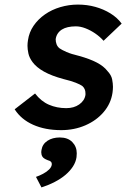

<svg xmlns="http://www.w3.org/2000/svg" viewBox="-20 -558 551 838"><path d="M247 10Q177 10 124.5 -13.5Q72 -37 44 -81L133 -150Q159 -116 193.5 -101Q228 -86 269 -86Q286 -86 300 -90Q314 -94 325.5 -102Q337 -110 344 -120.5Q351 -131 353 -144Q353 -148 353 -151Q353 -170 340 -182Q331 -189 310.5 -197Q290 -205 257 -213Q205 -227 172 -245.5Q139 -264 122 -287Q108 -306 104 -324.5Q100 -343 100 -358Q100 -370 102 -382Q107 -417 126.5 -445.5Q146 -474 176 -495Q206 -516 243.5 -527Q281 -538 320 -538Q360 -538 396 -528Q432 -518 462 -499.5Q492 -481 511 -455L432 -380Q416 -398 395.5 -412Q375 -426 353 -434.5Q331 -443 311 -443Q292 -443 276.5 -439.5Q261 -436 250 -429Q239 -422 232 -411.5Q225 -401 223 -387Q223 -375 227 -364.5Q231 -354 240 -347Q250 -340 270.5 -331Q291 -322 325 -314Q372 -301 402.5 -285Q433 -269 449 -248Q466 -230 469.5 -211.5Q473 -193 473 -179Q473 -167 471 -153Q464 -106 432.5 -69Q401 -32 352.5 -11Q304 10 247 10ZM161 260 137 214Q152 209 168 200.5Q184 192 194.5 181.5Q205 171 206 160Q206 159 206 157Q206 152 202.5 148Q199 144 188 141Q170 134 165 125.5Q160 117 160 106Q160 102 161 97Q165 71 187 56.5Q209 42 241 42Q276 42 295.5 62Q315 82 315 111Q315 119 314 128Q311 149 298.5 168.5Q286 188 266 205Q246 222 219 236Q192 250 161 260Z"/></svg>

Font: Lexend Med
Style: Italic
Weight: 500
Italic angle: -8.13011°
Designer: Bonnie Shaver-Troup, Thomas Jockin
Foundry: Lexend
Version: Version 1.007